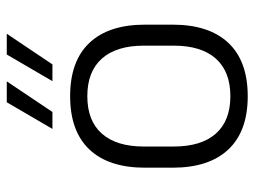

<svg xmlns="http://www.w3.org/2000/svg" viewBox="-110 -612 734 553"><g transform="rotate(-90 256.5 -335.0)"><path d="M256.5 12Q155.5 12 103 -43.8Q50.5 -99.5 50.5 -204.5V-284Q50.5 -388.5 103 -444Q155.5 -499.5 256.5 -499.5Q357.5 -499.5 410 -444Q462.5 -388.5 462.5 -284V-204.5Q462.5 -99.5 410 -43.8Q357.5 12 256.5 12ZM256.5 -38Q327.5 -38 364.8 -80Q402 -122 402 -201V-287.5Q402 -366 364.8 -408Q327.5 -450 256.5 -450Q185.5 -450 148.5 -408Q111.5 -366 111.5 -287.5V-201Q111.5 -122 148.5 -80Q185.5 -38 256.5 -38ZM376.5 -682H436V-681.5L348 -550.5H300V-551ZM239 -682H298.5V-681L211 -550.5H162.5V-551Z"/></g></svg>

Font: Anek Latin Light
Style: Regular
Weight: 300
Designer: Yesha Goshar
Foundry: Ek Type
Version: Version 1.003